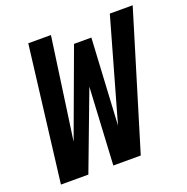

<svg xmlns="http://www.w3.org/2000/svg" viewBox="-127 -829 923 947"><g transform="rotate(-20 334.5 -355.0)"><path d="M34 0 121 -710H240L165 -177L332 -630H423L398 -177L549 -710H669L453 0H309L331 -406L178 0Z"/></g></svg>

Font: Geist Mono SemiBold
Style: Italic
Weight: 600
Italic angle: -12°
Monospace: yes
Designer: Basement.studio, Andrés Briganti, Mateo Zaragoza
Foundry: Basement.studio, Vercel, Andrés Briganti, Guido Ferreyra, Mateo Zaragoza
Version: Version 1.500; ttfautohint (v1.8.4.7-5d5b)